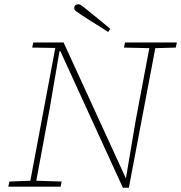

<svg xmlns="http://www.w3.org/2000/svg" viewBox="-20 -875 849 900"><path d="M19 0 24 -24 130 -28H143L269 -24L264 0ZM117 0 242 -665H264L213 -367L145 0ZM561 -652 566 -676H809L804 -652L701 -649H688ZM585 -37 567 -20 616 -310 685 -676H713L584 5H556L263 -635L253 -637L252 -650L131 -652L136 -676H278L571 -37ZM497 -740 487 -725Q457 -744 427.5 -763Q398 -782 369 -800Q346 -815 337 -822Q328 -829 328 -838Q328 -846 333.5 -850.5Q339 -855 346 -855Q355 -855 363.5 -848.5Q372 -842 392 -826Q417 -806 443.5 -784Q470 -762 497 -740Z"/></svg>

Font: Source Serif 4 ExtraLight
Style: Italic
Weight: 250
Italic angle: -12°
Designer: Frank Grießhammer
Foundry: Adobe Systems Incorporated
Version: Version 4.004;hotconv 1.0.116;makeotfexe 2.5.65601